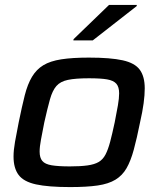

<svg xmlns="http://www.w3.org/2000/svg" viewBox="-20 -752 646 780"><path d="M265 8Q176 8 126 -3Q76 -14 55.5 -41.5Q35 -69 35 -116Q35 -142 41 -176Q47 -210 56 -255Q69 -319 80.5 -364.5Q92 -410 110 -440Q128 -470 156 -487Q184 -504 229 -511Q274 -518 341 -518Q429 -518 478.5 -507Q528 -496 548 -468.5Q568 -441 568 -393Q568 -366 563.5 -332.5Q559 -299 549 -255Q536 -190 523.5 -144Q511 -98 494 -68.5Q477 -39 449 -22Q421 -5 377 1.5Q333 8 265 8ZM264 -76Q307 -76 335.5 -80Q364 -84 381 -94Q398 -104 408.5 -124Q419 -144 427.5 -176Q436 -208 446 -255Q454 -295 459 -324Q464 -353 464 -373Q464 -399 452.5 -412Q441 -425 415 -429.5Q389 -434 341 -434Q287 -434 256 -427.5Q225 -421 209 -402.5Q193 -384 183 -348.5Q173 -313 160 -255Q152 -214 146.5 -185Q141 -156 141 -136Q141 -111 152 -98Q163 -85 190 -80.5Q217 -76 264 -76ZM278 -588 279 -593 423 -732H536L535 -727L357 -588Z"/></svg>

Font: Saira SemiExpanded Medium
Style: Italic
Weight: 500
Width: 6
Italic angle: -12°
Designer: Hector Gatti with collaboration of the Omnibus-Type team
Foundry: Omnibus-Type
Version: Version 1.101